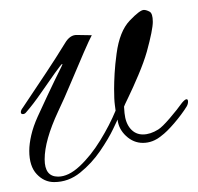

<svg xmlns="http://www.w3.org/2000/svg" viewBox="-20 -361 399 387"><path d="M89 6Q69 6 54 -10Q39 -26 39 -57Q39 -71 43 -88.5Q47 -106 56 -126Q79 -176 90 -198.5Q101 -221 104 -227Q107 -233 105 -232Q103 -231 90.5 -213.5Q78 -196 62.5 -173.5Q47 -151 33 -135Q30 -131 26 -131Q22 -131 22 -135Q22 -139 26 -144Q54 -186 73 -214.5Q92 -243 111 -274Q121 -291 135 -290.5Q149 -290 165 -290Q161 -283 149 -255.5Q137 -228 123 -194.5Q109 -161 97 -136Q70 -78 70 -40Q70 -5 97 -5Q118 -5 140.5 -26Q163 -47 182 -78Q201 -109 213 -138Q213 -139 211.5 -149.5Q210 -160 210 -182Q210 -195 211 -213Q212 -231 215 -253Q221 -298 241.5 -319.5Q262 -341 270 -341Q275 -341 281.5 -337.5Q288 -334 288 -317Q288 -301 276 -257Q270 -236 259 -210Q248 -184 239 -165.5Q230 -147 230 -146L231 -133Q233 -113 243 -101.5Q253 -90 268 -90Q283 -90 299 -100Q307 -105 322 -122.5Q337 -140 347 -154Q353 -161 356 -161Q359 -161 359 -156Q359 -151 356 -146Q346 -130 331 -112.5Q316 -95 305 -87Q288 -73 268 -73Q249 -73 234 -87Q219 -101 217 -120Q217 -120 208 -101Q199 -82 182 -57Q165 -32 141.5 -13Q118 6 89 6Z"/></svg>

Font: Gwendolyn
Style: Regular
Weight: 400
Designer: Robert E. Leuschke
Foundry: Robert E. Leuschke
Version: Version 1.010; ttfautohint (v1.8.3)